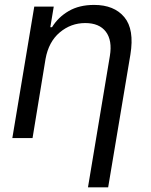

<svg xmlns="http://www.w3.org/2000/svg" viewBox="-20 -573 625 797"><path d="M169 -328.1 115.1 0H31.2L122.2 -545.5H203.1L188.9 -460.2H196Q221.6 -501.8 265.3 -527.2Q308.9 -552.6 370.7 -552.6Q453.8 -552.6 496.1 -501.8Q538.4 -451 521.3 -346.6L429 204.5H345.2L436.1 -340.9Q446.7 -404.8 419.6 -441.1Q392.4 -477.3 333.8 -477.3Q274.1 -477.3 228 -438.4Q181.8 -399.5 169 -328.1Z"/></svg>

Font: Inter UI
Style: Italic
Weight: 400
Italic angle: -9.39999°
Designer: Rasmus Andersson
Foundry: rsms
Version: 3.2;8d6f07862